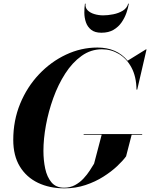

<svg xmlns="http://www.w3.org/2000/svg" viewBox="-20 -1020 822 1050"><path d="M448 -1000Q445 -978.5 458.8 -964.2Q472.5 -950 496 -943Q519.5 -936 544.5 -936Q569.5 -936 599 -941.8Q628.5 -947.5 651.5 -961.5Q674.5 -975.5 681 -1000H684.5Q681 -977 671.5 -949.8Q662 -922.5 645 -897.8Q628 -873 601 -857Q574 -841 534.5 -841Q499 -841 478.8 -857Q458.5 -873 450 -897.8Q441.5 -922.5 441.2 -949.8Q441 -977 444.5 -1000ZM437.5 -287H757.5V-283H700L669.5 -165Q652.5 -141.5 620.8 -111.5Q589 -81.5 545.2 -53.8Q501.5 -26 447.5 -8Q393.5 10 332.5 10Q251 10 187.8 -20.2Q124.5 -50.5 88.5 -109.5Q52.5 -168.5 52.5 -255Q52.5 -361 90.2 -452.8Q128 -544.5 193.2 -613.5Q258.5 -682.5 341 -721.2Q423.5 -760 512.5 -760Q618.5 -760 678 -688L778 -750H781.5L730.5 -530H726.5Q725.5 -601 699.2 -650.2Q673 -699.5 630.2 -725Q587.5 -750.5 537.5 -750.5Q476.5 -750.5 426 -714.2Q375.5 -678 336.8 -617.8Q298 -557.5 271.5 -484Q245 -410.5 231.2 -335.2Q217.5 -260 217.5 -195Q217.5 -144 227.2 -98Q237 -52 261.5 -22.8Q286 6.5 330.5 6.5Q364 6.5 390.2 -7.8Q416.5 -22 436.5 -43.5Q456.5 -65 470.8 -87.2Q485 -109.5 494.5 -125L536 -283H437.5Z"/></svg>

Font: Bodoni* 48pt
Style: Bold Italic
Weight: 700
Italic angle: -13°
Version: Version 2.3